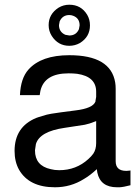

<svg xmlns="http://www.w3.org/2000/svg" viewBox="-20 -774 596 817"><path d="M535.2 -48.8V14.2Q505.9 22 488.8 22.9H487.8H478Q407.2 22.9 394 -40L392.1 -54.2Q363.8 -27.8 336.9 -12.2Q280.8 22.9 213.9 22.9Q104 22.9 61 -51.8Q42 -85.9 42 -131.8Q42 -233.9 133.8 -272L145 -275.9L179.2 -286.1Q188 -288.1 198.2 -290Q228 -294.9 301.8 -304.2Q375 -313 386.2 -341.8V-342.8V-344.2L389.2 -361.8V-383.8Q389.2 -448.2 308.1 -460Q291 -461.9 272 -461.9Q168.9 -461.9 151.9 -387.2Q149.9 -377.9 148.9 -369.1H64.9Q67.9 -440.9 101.1 -478Q155.8 -539.1 274.9 -539.1Q451.2 -539.1 470.2 -422.9Q472.2 -411.1 472.2 -396V-87.9Q472.2 -46.9 517.1 -46.9H519Q524.9 -46.9 529.8 -47.9H530.8ZM389.2 -165V-258.8L378.9 -254.9Q362.8 -248 340.8 -243.2L254.9 -230Q148.9 -214.8 132.8 -161.1L128.9 -134.8V-133.8Q128.9 -68.8 195.8 -54.2Q211.9 -49.8 231.9 -49.8Q304.2 -49.8 356 -97.2Q369.1 -108.9 377 -120.1Q389.2 -138.2 389.2 -165ZM274.9 -753.9Q325.2 -753.9 351.1 -710.9Q362.8 -690.9 362.8 -666Q362.8 -617.2 319.8 -590.8Q298.8 -579.1 274.9 -579.1Q227.1 -579.1 200.2 -621.1Q187 -642.1 187 -667Q187 -713.9 229 -741.2Q250 -753.9 274.9 -753.9ZM274.9 -710Q246.1 -710 233.9 -683.1L231 -667Q231 -638.2 257.8 -626L274.9 -623Q304.2 -623 315.9 -649.9L318.8 -666Q318.8 -696.8 291 -707Q283.2 -710 274.9 -710Z"/></svg>

Font: SolaimanLipi
Style: Normal
Weight: 400
Designer: Solaiman Karim
Foundry: Al Mamun Sumon
Version: Version 2.000